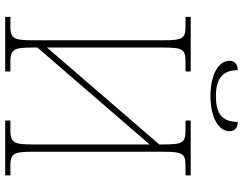

<svg xmlns="http://www.w3.org/2000/svg" viewBox="-118 -817 935 739"><g transform="rotate(90 349.5 -447.5)"><path d="M350 -790C429 -790 485 -820 485 -863C485 -884 472 -895 449 -895C449 -835 418 -811 350 -811C285 -811 250 -835 250 -895C227 -895 214 -883 214 -863C214 -819 271 -790 350 -790ZM45 0H255V-20H219C170 -20 163 -31 163 -108V-124L536 -556V-108C536 -31 529 -20 480 -20H444V0H655V-20H619C571 -20 564 -31 564 -108V-606C564 -683 571 -694 618 -694H655V-714H444V-694H481C530 -694 536 -683 536 -606V-593L163 -161V-606C163 -683 169 -694 218 -694H255V-714H45V-694H81C129 -694 135 -683 135 -606V-108C135 -31 128 -20 80 -20H45Z"/></g></svg>

Font: Noto Serif SemiCondensed Thin
Style: Regular
Weight: 100
Width: 4
Designer: Monotype Design Team
Foundry: Monotype Imaging Inc.
Version: Version 2.015